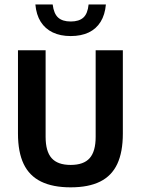

<svg xmlns="http://www.w3.org/2000/svg" viewBox="-20 -816 618 844"><path d="M290.5 7.5Q212 7.5 160.5 -17.8Q109 -43 84 -95.2Q59 -147.5 59 -229V-595H180.5V-214.5Q180.5 -150.5 207 -120.8Q233.5 -91 290.5 -91Q348 -91 374.2 -120.8Q400.5 -150.5 400.5 -214.5V-595H520V-229Q520 -147.5 495.5 -95.2Q471 -43 420.2 -17.8Q369.5 7.5 290.5 7.5ZM291 -657.5Q245 -657.5 211.8 -673.5Q178.5 -689.5 159 -720.2Q139.5 -751 135.5 -796.5H211.5Q216.5 -756 235.5 -738.8Q254.5 -721.5 291 -721.5Q327.5 -721.5 346.5 -738.8Q365.5 -756 369.5 -796.5H445.5Q441.5 -751 422.2 -720Q403 -689 369.8 -673.2Q336.5 -657.5 291 -657.5Z"/></svg>

Font: Encode Sans SC Condensed SemiBold
Style: Regular
Weight: 600
Width: 3
Designer: Multiple Designers
Foundry: Impallari Type
Version: Version 3.002